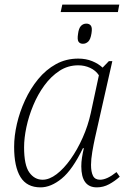

<svg xmlns="http://www.w3.org/2000/svg" viewBox="-20 -799 537 829"><path d="M242 -747 249 -779H495L489 -747ZM338 -610Q325 -610 319 -619Q313 -628 317 -653Q320 -677 329.5 -687Q339 -697 353 -697Q366 -697 372.5 -688Q379 -679 375 -655Q371 -629 361 -619.5Q351 -610 338 -610ZM155 10Q96 10 68.5 -34.5Q41 -79 41 -165Q41 -212 53 -264Q65 -316 88 -366Q111 -416 144.5 -457Q178 -498 221.5 -522Q265 -546 318 -546Q351 -546 378 -535Q405 -524 423 -507L450 -535H465L390 -203Q384 -176 378.5 -143.5Q373 -111 373 -87Q373 -57 381.5 -40Q390 -23 412 -23Q442 -23 483 -56L497 -36Q476 -17 451 -3.5Q426 10 398 10Q331 10 331 -81Q331 -99 334 -118.5Q337 -138 342 -159H338Q293 -66 246.5 -28Q200 10 155 10ZM164 -23Q193 -23 224.5 -47Q256 -71 285 -112Q314 -153 337 -204.5Q360 -256 372 -311L407 -474Q393 -495 369 -506Q345 -517 318 -517Q273 -517 236.5 -493Q200 -469 171.5 -430Q143 -391 123.5 -344Q104 -297 94 -250Q84 -203 84 -163Q84 -86 106.5 -54.5Q129 -23 164 -23Z"/></svg>

Font: Noto Serif ExtraLight
Style: Italic
Weight: 200
Italic angle: -12°
Designer: Monotype Design Team
Foundry: Monotype Imaging Inc.
Version: Version 2.014; ttfautohint (v1.8.4.7-5d5b)